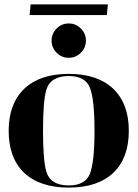

<svg xmlns="http://www.w3.org/2000/svg" viewBox="-20 -849 626 874"><path d="M466.3 -780.3H114.7L119.6 -829.1H471.2ZM237.8 -608.9Q214.8 -631.8 214.8 -664.1Q214.8 -696.3 237.8 -719.2Q260.7 -742.2 293 -742.2Q325.2 -742.2 348.1 -719.2Q371.1 -696.3 371.1 -664.1Q371.1 -631.8 348.1 -608.9Q325.2 -585.9 293 -585.9Q260.7 -585.9 237.8 -608.9ZM293 -4.9Q367.2 -4.9 388.7 -56.6Q410.2 -109.4 410.2 -253.9Q410.2 -398.4 388.7 -451.2Q367.2 -502.9 293 -502.9Q209 -502.9 190.4 -438.5Q175.8 -386.7 175.8 -253.9Q175.8 -121.1 190.4 -69.3Q209 -4.9 293 -4.9ZM293 4.9Q161.1 4.9 89.8 -62.5Q19.5 -129.9 19.5 -253.9Q19.5 -377 90.8 -445.3Q162.1 -512.7 293 -512.7Q423.8 -512.7 495.1 -445.3Q566.4 -377 566.4 -253.9Q566.4 -129.9 496.1 -62.5Q424.8 4.9 293 4.9Z"/></svg>

Font: spinwerad
Style: Bold
Weight: 700
Width: 7
Version: Version 0.3